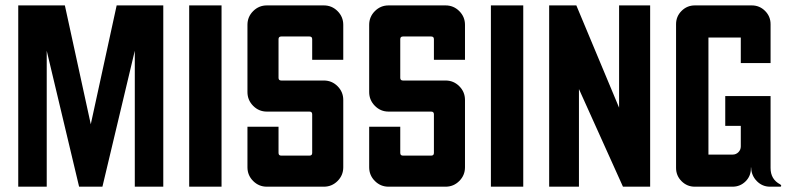

<svg xmlns="http://www.w3.org/2000/svg" viewBox="-20 -704 2976 724"><path d="M419.9 -683.6H595.7V0H488.3V-512.7L366.2 0H278.3L156.2 -512.7V0H48.8V-683.6H224.6L322.3 -235.4Z M693.4 -683.6H815.4V0H693.4Z M913.1 -73.2V-226.1H1030.3V-127.4Q1030.3 -117.2 1040.5 -117.2H1147Q1157.2 -117.2 1157.2 -127.4V-272.9Q1157.2 -283.2 1147 -283.2H986.3Q956.1 -283.2 934.6 -304.9Q913.1 -326.7 913.1 -356.9V-610.4Q913.1 -640.6 934.6 -662.1Q956.1 -683.6 986.3 -683.6H1201.2Q1231.4 -683.6 1252.9 -662.1Q1274.4 -640.6 1274.4 -610.4V-478.5H1157.2V-556.2Q1157.2 -566.4 1147 -566.4H1040.5Q1030.3 -566.4 1030.3 -556.2V-410.6Q1030.3 -400.4 1040.5 -400.4H1201.2Q1231.4 -400.4 1252.9 -378.9Q1274.4 -357.4 1274.4 -327.1V-73.2Q1274.4 -43 1252.9 -21.5Q1231.4 0 1201.2 0H986.3Q956.1 0 934.6 -21.5Q913.1 -43 913.1 -73.2Z M1372.1 -73.2V-226.1H1489.3V-127.4Q1489.3 -117.2 1499.5 -117.2H1606Q1616.2 -117.2 1616.2 -127.4V-272.9Q1616.2 -283.2 1606 -283.2H1445.3Q1415 -283.2 1393.6 -304.9Q1372.1 -326.7 1372.1 -356.9V-610.4Q1372.1 -640.6 1393.6 -662.1Q1415 -683.6 1445.3 -683.6H1660.2Q1690.4 -683.6 1711.9 -662.1Q1733.4 -640.6 1733.4 -610.4V-478.5H1616.2V-556.2Q1616.2 -566.4 1606 -566.4H1499.5Q1489.3 -566.4 1489.3 -556.2V-410.6Q1489.3 -400.4 1499.5 -400.4H1660.2Q1690.4 -400.4 1711.9 -378.9Q1733.4 -357.4 1733.4 -327.1V-73.2Q1733.4 -43 1711.9 -21.5Q1690.4 0 1660.2 0H1445.3Q1415 0 1393.6 -21.5Q1372.1 -43 1372.1 -73.2Z M1831.1 -683.6H1953.1V0H1831.1Z M2314.5 -297.9V-683.6H2431.6V0H2329.1L2163.1 -368.2V0H2050.8V-683.6H2153.3Z M2529.3 -70.8V-612.8Q2529.3 -642.1 2550 -662.8Q2570.8 -683.6 2600.1 -683.6H2814.9Q2844.2 -683.6 2865 -662.8Q2885.7 -642.1 2885.7 -612.8V-466.3H2773.4V-562.5H2651.4V-121.1H2742.7Q2755.4 -121.1 2764.4 -130.1Q2773.4 -139.2 2773.4 -151.9V-229.5H2714.8V-341.8H2885.7V-70.3Q2885.7 -27.8 2921.9 -8.8Q2925.8 -6.3 2925.8 -3.9Q2925.8 0 2921.9 0H2883.8Q2854.5 0 2833.7 -21.2Q2813 -42.5 2812.5 -72.3H2811.5V-68.4Q2811.5 -40 2791.3 -20Q2771 0 2742.2 0H2600.1Q2570.8 0 2550 -20.8Q2529.3 -41.5 2529.3 -70.8Z"/></svg>

Font: California Gothic
Style: Regular
Weight: 400
Version: Version 2.2;